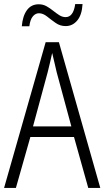

<svg xmlns="http://www.w3.org/2000/svg" viewBox="-20 -922 512 942"><path d="M413 0 343 -250H129L58 0H0L204 -715H269L472 0ZM258 -568Q253 -591 247 -615.5Q241 -640 236 -662Q231 -639 225.5 -615.5Q220 -592 214 -568L142 -302H330ZM87 -793Q91 -843 112 -872Q133 -901 170 -901Q191 -901 208 -891.5Q225 -882 240.5 -869.5Q256 -857 271 -847.5Q286 -838 302 -838Q340 -838 349 -902H385Q382 -849 359 -821.5Q336 -794 302 -794Q275 -794 253 -809.5Q231 -825 211 -841Q191 -857 171 -857Q154 -857 141 -841.5Q128 -826 124 -793Z"/></svg>

Font: Noto Sans Telugu Condensed Light
Style: Regular
Weight: 300
Width: 3
Designer: Jelle Bosma - Monotype Design Team
Foundry: Monotype Imaging Inc.
Version: Version 2.005; ttfautohint (v1.8.4.7-5d5b)